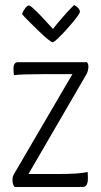

<svg xmlns="http://www.w3.org/2000/svg" viewBox="-20 -749 404 769"><path d="M68 -693Q72 -704 80.5 -715.5Q89 -727 96 -727Q102 -727 126 -703.5Q150 -680 171 -656L192 -633Q210 -656 231 -680Q252 -704 264 -716L277 -729Q300 -716 300 -702Q300 -691 250.5 -635.5Q201 -580 191 -580Q181 -580 129.5 -630Q78 -680 68 -693ZM328 -500Q334 -494 334 -482Q334 -467 327 -453L94 -52H210Q296 -52 331 -60Q332 -54 332 -34Q332 0 311 0H39Q30 -9 30 -28Q30 -41 35 -50L270 -452H149Q68 -452 36 -448Q34 -460 34 -474Q34 -500 52 -500Z"/></svg>

Font: Yanone Kaffeesatz Light
Style: Regular
Weight: 300
Designer: Yanone (Cyrillic: Daniel Pouzeot)
Foundry: Yanone
Version: Version 1.003;PS 001.003;hotconv 1.0.88;makeotf.lib2.5.64775